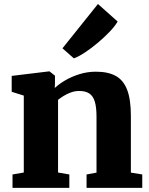

<svg xmlns="http://www.w3.org/2000/svg" viewBox="-20 -916 726 936"><path d="M96 -75V-450L37 -468.5V-546L218.5 -568H221.5L248 -547V-510.5L247 -487Q268 -507 299.2 -525Q330.5 -543 368.5 -554.8Q406.5 -566.5 448 -566.5Q507 -566.5 544.5 -545.8Q582 -525 600 -477.8Q618 -430.5 618 -352V-74.5L673.5 -65.5V0H402V-65.5L450.5 -74.5V-347.5Q450.5 -394 442 -421.2Q433.5 -448.5 415 -460.5Q396.5 -472.5 366.5 -472.5Q345 -472.5 325.8 -465.5Q306.5 -458.5 290.5 -448.5Q274.5 -438.5 263 -429.5V-75L318 -65.5V0H41V-65.5ZM339.5 -632 284.5 -680.5 457.5 -896.5 553.5 -811Q540.5 -788.5 514.5 -761.2Q488.5 -734 457 -707.5Q425.5 -681 395 -660.8Q364.5 -640.5 341.5 -632Z"/></svg>

Font: Merriweather 20pt Black
Style: Regular
Weight: 900
Version: Version 2.100